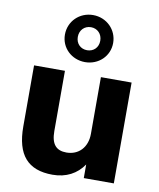

<svg xmlns="http://www.w3.org/2000/svg" viewBox="-93 -927 835 1011"><g transform="rotate(10 324.0 -421.5)"><path d="M257.3 11.2C330.1 11.2 386.2 -19 422.9 -72.8V0H583.5V-539.1H419.4V-235.8C419.4 -163.1 374 -116.7 309.1 -116.7C255.9 -116.7 227.1 -145 227.1 -216.8V-539.1H62V-212.9C62 -60.5 125 11.2 257.3 11.2ZM322.8 -602.5C395 -602.5 451.7 -656.7 451.7 -727.1C451.7 -798.3 395 -854 322.8 -854C250.5 -854 193.8 -798.8 193.8 -727.1C193.8 -656.7 250.5 -602.5 322.8 -602.5ZM322.8 -666C288.1 -666 262.7 -690.9 262.7 -727.1C262.7 -763.2 288.1 -789.1 322.8 -789.1C357.4 -789.1 382.8 -763.2 382.8 -727.1C382.8 -690.9 357.4 -666 322.8 -666Z"/></g></svg>

Font: Winston ExtraBold
Style: Regular
Weight: 800
Designer: Vernon Adams, Kim Jin-seong, David Berlow, Cristiano Sobral
Foundry: The Winston Project Authors
Version: Version 3.004